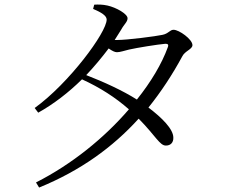

<svg xmlns="http://www.w3.org/2000/svg" viewBox="-20 -798 1040 864"><path d="M142 23 156 46C342 -30 487 -135 604 -264C681 -186 699 -142 727 -143C748 -143 761 -157 760 -179C760 -217 709 -268 648 -314C705 -385 755 -461 800 -544C812 -569 846 -576 846 -595C846 -621 786 -664 761 -664C744 -664 738 -646 710 -641C683 -635 554 -618 506 -618H496L525 -664C539 -690 554 -699 554 -716C554 -735 504 -764 464 -773C442 -778 422 -778 404 -777L399 -758C434 -743 460 -728 460 -710C460 -652 290 -423 136 -312L152 -291C222 -330 289 -382 349 -441C430 -404 500 -359 560 -306C451 -179 304 -59 142 23ZM368 -460C404 -498 438 -539 469 -580C483 -570 496 -563 506 -563C520 -563 540 -570 561 -575C596 -583 689 -598 724 -601C735 -601 740 -598 735 -585C708 -511 660 -430 596 -350C533 -390 448 -429 368 -460Z"/></svg>

Font: Harano Aji Mincho TW
Style: Regular
Weight: 400
Foundry: Masamichi Hosoda
Version: HaranoAjiMinchoTW-Regular version 20230610;ttx 4.39.4